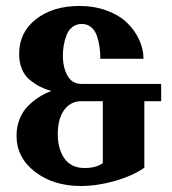

<svg xmlns="http://www.w3.org/2000/svg" viewBox="-20 -621 575 641"><path d="M245.1 -601.1Q295.4 -601.1 337.2 -585.4Q378.9 -569.8 404.8 -544.4Q430.7 -519 444.8 -488Q459 -457 459 -424.8H314.9Q314.9 -445.8 312.3 -464.4Q309.6 -482.9 303.5 -501.2Q297.4 -519.5 284.4 -530.3Q271.5 -541 252.9 -541Q234.9 -541 221.7 -530.8Q208.5 -520.5 202.1 -503.7Q195.8 -486.8 192.9 -470Q189.9 -453.1 189.9 -436Q189.9 -396 205.3 -368.4Q220.7 -340.8 252 -340.8H518.1V-283.2H461.9V-61Q422.4 -33.7 363.3 -16.8Q304.2 0 250 0Q158.7 0 96.9 -47.4Q35.2 -94.7 35.2 -168Q35.2 -198.2 45.7 -224.1Q56.2 -250 74 -267.6Q91.8 -285.2 110.6 -297.1Q129.4 -309.1 150.9 -316.9Q129.4 -323.7 113 -332Q96.7 -340.3 79.6 -354.2Q62.5 -368.2 53.2 -390.4Q43.9 -412.6 43.9 -440.9Q43.9 -513.2 100.3 -557.1Q156.7 -601.1 245.1 -601.1ZM323.2 -76.2V-283.2H252Q215.8 -283.2 194.3 -253.9Q172.9 -224.6 172.9 -172.9Q172.9 -123 195.3 -91.6Q217.8 -60.1 262.2 -60.1Q300.3 -60.1 323.2 -76.2Z"/></svg>

Font: Wesal
Style: Regular
Weight: 700
Designer: Ahmed zaza
Foundry: Ahmed zaza
Version: Version 2.01